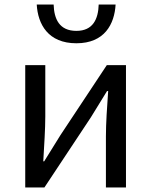

<svg xmlns="http://www.w3.org/2000/svg" viewBox="-20 -832 671 852"><path d="M92 0H177L383 -311C403 -344 434 -394 455 -428H460C455 -357 450 -285 450 -227V0H539V-543H454L248 -232C228 -199 197 -149 176 -116H172C176 -186 181 -259 181 -316V-543H92ZM319 -640C444 -640 488 -725 493 -812H418C416 -748 393 -695 319 -695C243 -695 220 -748 218 -812H143C148 -725 193 -640 319 -640Z"/></svg>

Font: Noto Sans CJK JP
Style: Regular
Weight: 400
Designer: Ryoko NISHIZUKA 西塚涼子 (kana, bopomofo & ideographs); Paul D. Hunt (Latin, Greek & Cyrillic); Sandoll Communications 산돌커뮤니
Foundry: Adobe
Version: Version 2.004;hotconv 1.0.118;makeotfexe 2.5.65603